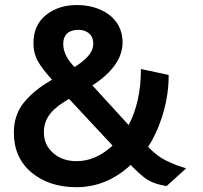

<svg xmlns="http://www.w3.org/2000/svg" viewBox="-20 -738 815 771"><path d="M279.3 -468.8C249 -499.5 233.9 -530.8 233.9 -561.5C233.9 -600.1 257.8 -618.2 294.4 -618.2C327.1 -618.2 354.5 -600.6 354.5 -563C354.5 -527.3 326.7 -498.5 279.3 -468.8ZM287.6 -90.8C250 -90.8 218.3 -101.6 193.4 -123.5C168.5 -145.5 156.2 -172.9 156.2 -206.5C156.2 -267.1 193.4 -304.2 257.3 -340.8L432.1 -153.3C386.7 -111.8 338.9 -90.8 287.6 -90.8ZM287.1 13.7C367.7 13.7 440.4 -16.1 504.9 -75.7C532.2 -46.9 555.2 -26.9 573.2 -15.6C591.3 -4.4 616.7 3.9 648.9 9.3L727.5 -62L689 -74.7C681.6 -77.6 669.9 -82.5 654.3 -89.8C623 -104 599.6 -122.6 574.7 -148.4C600.1 -187 620.1 -232.4 635.3 -284.2C650.4 -335.9 657.7 -386.7 657.2 -437L545.9 -460.9C545.9 -372.6 529.3 -297.9 496.6 -235.8L351.1 -395C431.6 -447.3 472.2 -504.9 472.2 -567.9C472.2 -669.9 380.9 -717.8 289.1 -717.8C238.8 -717.8 197.3 -704.1 164.1 -677.2C130.9 -650.4 114.3 -612.8 114.3 -564C114.3 -537.1 120.1 -513.7 131.8 -492.7C143.6 -471.7 162.6 -446.8 189 -418C142.6 -390.6 112.8 -368.2 82 -333.5C51.3 -298.8 35.6 -256.3 35.6 -206.1C35.6 -138.7 59.1 -85 106.4 -45.4C153.8 -5.9 214.4 13.7 287.1 13.7Z"/></svg>

Font: Ride
Style: Bold
Weight: 700
Version: Version 3.000